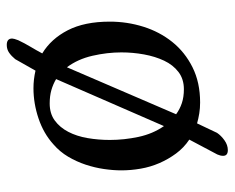

<svg xmlns="http://www.w3.org/2000/svg" viewBox="-83 -516 694 568"><g transform="rotate(90 264.0 -232.0)"><path d="M99 61Q108 42 118.5 24.5Q129 7 138 -10Q95 -36 69.5 -85.5Q44 -135 44 -210Q44 -261 59 -309Q74 -357 104 -394.5Q134 -432 179 -454.5Q224 -477 283 -477Q300 -477 315.5 -474.5Q331 -472 345 -468L373 -527Q381 -539 395 -549Q409 -559 424 -559Q441 -559 441 -545Q441 -537 437 -528L393 -445Q417 -429 434 -406Q451 -383 462.5 -356.5Q474 -330 479 -301Q484 -272 484 -244Q484 -220 480 -192.5Q476 -165 467 -138Q458 -111 443.5 -86.5Q429 -62 407 -43Q375 -14 330.5 1Q286 16 241 16Q215 16 189 10L155 70Q146 81 136 88Q126 95 113 95Q94 95 94 79Q94 74 99 61ZM318 -406Q303 -417 285 -423Q267 -429 244 -429Q214 -429 193 -413Q172 -397 159.5 -370.5Q147 -344 141 -311Q135 -278 135 -244Q135 -202 145 -158.5Q155 -115 179 -83ZM214 -51Q229 -42 246.5 -37Q264 -32 286 -32Q316 -32 336.5 -47Q357 -62 370 -87Q383 -112 388.5 -144Q394 -176 394 -210Q394 -252 385 -294.5Q376 -337 353 -370Z"/></g></svg>

Font: Asar
Style: Regular
Weight: 400
Designer: Eben Sorkin
Foundry: Eben Sorkin, Pria Ravichandran
Version: Version 1.003; ttfautohint (v1.3) -l 8 -r 50 -G 0 -x 0 -H 45